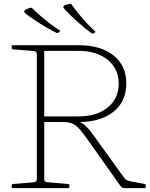

<svg xmlns="http://www.w3.org/2000/svg" viewBox="-20 -965 768 985"><path d="M466 -798 459 -793Q452 -792 449 -795Q418 -817 380 -851Q342 -885 314 -915Q308 -922 306 -925.5Q304 -929 305 -931.5Q306 -934 310 -937Q316 -940 323 -942Q330 -944 339 -945Q345 -946 348 -941Q364 -918 385 -892.5Q406 -867 428 -843.5Q450 -820 468 -804Q473 -800 466 -798ZM286 -803 279 -797Q273 -794 269 -797Q235 -813 192 -840Q149 -867 115 -892Q109 -898 106 -901Q103 -904 104 -906.5Q105 -909 108 -913Q113 -917 120 -920Q127 -923 135 -925Q141 -927 145 -923Q164 -904 189 -882.5Q214 -861 240 -841.5Q266 -822 286 -809Q292 -806 286 -803ZM207 -339V-368H384Q477 -368 533 -414Q589 -460 589 -536Q589 -612 532.5 -658Q476 -704 384 -704H207V-733H384Q497 -733 562.5 -680.5Q628 -628 628 -536Q628 -445 562.5 -392Q497 -339 384 -339ZM169 0V-733H207V0ZM618 0Q613 0 610 -1Q607 -2 603.5 -5.5Q600 -9 595 -15L423 -258Q396 -296 377.5 -313Q359 -330 342 -334.5Q325 -339 302 -339L320 -355Q348 -355 370 -348Q392 -341 412.5 -324.5Q433 -308 453 -280L619 -50Q624 -44 630.5 -41Q637 -38 644 -36L722 -21Q728 -20 728 -14V-6Q728 0 722 0ZM46 0Q40 0 40 -6V-14Q40 -20 46 -21L156 -30Q163 -31 166 -36Q169 -41 169 -48V-222H207V-44Q207 -37 212 -33.5Q217 -30 224 -30L330 -21Q336 -20 336 -14V-6Q336 0 330 0ZM40 -727Q40 -733 46 -733H207V-511H169V-685Q169 -693 166 -697.5Q163 -702 156 -703L46 -712Q40 -713 40 -719Z"/></svg>

Font: Hahmlet Thin
Style: Regular
Weight: 250
Version: Version 1.002